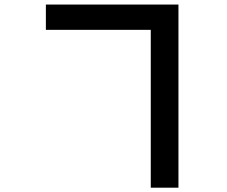

<svg xmlns="http://www.w3.org/2000/svg" viewBox="-20 -788 1017 860"><path d="M185.5 -767.6H779.3V52.7H655.3V-654.3H185.5Z"/></svg>

Font: Min Sans Bold
Style: Regular
Weight: 700
Designer: Jinseong-Kim, NotoSansCJK, Nunito
Foundry: Jinseong-Kim
Version: Version 1.400;Glyphs 3.1.2 (3151)